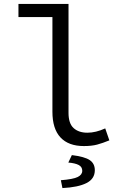

<svg xmlns="http://www.w3.org/2000/svg" viewBox="-20 -732 640 978"><path d="M407 12Q329 12 288 -32Q247 -76 247 -163V-645H74V-712H329V-157Q329 -103 355 -79.5Q381 -56 425 -56Q468 -56 516 -78L537 -17Q503 -3 475 4.5Q447 12 407 12ZM298 226 290 186Q353 181 376 169.5Q399 158 399 138Q399 118 381 108.5Q363 99 328 96L346 58Q411 66 437 83.5Q463 101 463 135Q463 179 420.5 200.5Q378 222 298 226Z"/></svg>

Font: Source Code Pro
Style: Regular
Weight: 400
Monospace: yes
Designer: Paul D. Hunt, Teo Tuominen
Foundry: Adobe Systems Incorporated
Version: Version 2.030;PS 1.000;hotconv 16.6.51;makeotf.lib2.5.65220